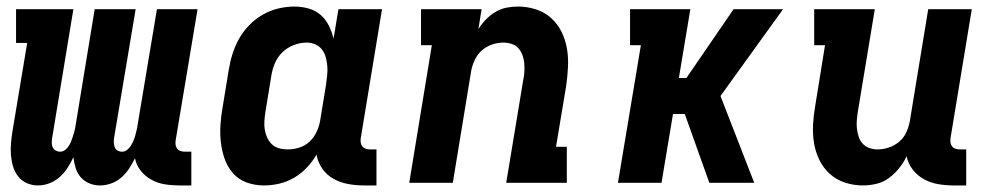

<svg xmlns="http://www.w3.org/2000/svg" viewBox="-20 -558 3040 586"><path d="M96 8Q78 8 62 1Q46 -6 35.5 -19.5Q25 -33 20 -49.5Q15 -66 13.5 -84Q12 -102 13.5 -120Q15 -138 18 -157L63 -427H29V-530H204L139 -136Q138 -129 138 -121.5Q138 -114 141 -108Q144 -102 150 -98.5Q156 -95 163 -95Q172 -95 179 -100.5Q186 -106 190.5 -113.5Q195 -121 198 -129Q201 -137 203.5 -145Q206 -153 208 -161Q210 -169 211 -177L269 -530H394L328 -136Q327 -129 327.5 -121.5Q328 -114 330.5 -108Q333 -102 339 -98.5Q345 -95 353 -95Q361 -95 368 -100.5Q375 -106 379.5 -113.5Q384 -121 387.5 -129Q391 -137 393 -145Q395 -153 397 -161Q399 -169 400 -177L459 -530H583L516 -129Q515 -122 516 -115.5Q517 -109 521 -104Q525 -99 531.5 -97Q538 -95 545 -95H564V8H528Q505 8 483 4.5Q461 1 442 -9.5Q423 -20 409.5 -37Q396 -54 392 -75Q384 -59 374 -43.5Q364 -28 350 -16Q336 -4 319 2Q302 8 285 8Q268 8 252.5 1.5Q237 -5 226.5 -17Q216 -29 211 -45Q206 -61 204 -78Q196 -61 186 -45.5Q176 -30 162 -17.5Q148 -5 130.5 1.5Q113 8 96 8Z M785 8Q758 8 733 -1Q708 -10 691 -29.5Q674 -49 665.5 -73.5Q657 -98 654 -124.5Q651 -151 653 -179Q655 -207 660 -234L678 -344Q682 -369 689.5 -393Q697 -417 709.5 -439.5Q722 -462 740.5 -481Q759 -500 781.5 -513Q804 -526 829 -532Q854 -538 878 -538Q901 -538 922 -532Q943 -526 958.5 -512.5Q974 -499 983.5 -480Q993 -461 998 -440Q998 -440 998 -440Q998 -440 998 -440L1013 -530H1146L1081 -136Q1080 -129 1081 -122.5Q1082 -116 1086 -111Q1090 -106 1096.5 -104Q1103 -102 1109 -102H1129V8H1091Q1066 8 1042 3.5Q1018 -1 997.5 -12.5Q977 -24 963.5 -43.5Q950 -63 946 -86Q934 -65 916.5 -46.5Q899 -28 877.5 -15.5Q856 -3 832.5 2.5Q809 8 785 8ZM858 -102Q876 -102 893.5 -107.5Q911 -113 924.5 -125.5Q938 -138 946 -155Q954 -172 957 -189L975 -299Q977 -313 978.5 -327.5Q980 -342 979 -355.5Q978 -369 974.5 -382.5Q971 -396 963 -406.5Q955 -417 942.5 -422.5Q930 -428 916 -428Q896 -428 876.5 -420.5Q857 -413 842 -398.5Q827 -384 819 -365Q811 -346 808 -326L790 -216Q788 -203 787 -189Q786 -175 788 -162.5Q790 -150 795.5 -138Q801 -126 810 -117.5Q819 -109 831.5 -105.5Q844 -102 858 -102Z M1229 0 1298 -420H1265V-530H1450L1440 -469Q1450 -485 1463 -498.5Q1476 -512 1492 -521.5Q1508 -531 1525.5 -534.5Q1543 -538 1561 -538Q1589 -538 1615.5 -529.5Q1642 -521 1662 -503Q1682 -485 1694 -460.5Q1706 -436 1710.5 -409Q1715 -382 1713.5 -353Q1712 -324 1708 -296L1677 -110H1710V0H1525L1577 -314Q1580 -327 1580.5 -340Q1581 -353 1580 -365.5Q1579 -378 1574.5 -390Q1570 -402 1562 -411Q1554 -420 1541.5 -424Q1529 -428 1516 -428Q1499 -428 1481.5 -422Q1464 -416 1450.5 -404Q1437 -392 1429 -375Q1421 -358 1418 -341L1362 0Z M1866 0 1936 -420H1903V-530H2087L2052 -320H2075L2219 -530H2370L2179 -265L2282 0H2145L2070 -210H2034L1999 0Z M2614 8Q2586 8 2559.5 -0.5Q2533 -9 2513 -27Q2493 -45 2481 -69.5Q2469 -94 2464.5 -121Q2460 -148 2461.5 -177Q2463 -206 2468 -234L2498 -420H2465V-530H2650L2598 -216Q2596 -203 2595 -190Q2594 -177 2595.5 -164.5Q2597 -152 2601 -140Q2605 -128 2613.5 -119Q2622 -110 2634 -106Q2646 -102 2659 -102Q2676 -102 2693.5 -108Q2711 -114 2725 -126Q2739 -138 2746.5 -155Q2754 -172 2757 -189L2813 -530H2946L2881 -136Q2880 -129 2881 -122.5Q2882 -116 2886 -111Q2890 -106 2896.5 -104Q2903 -102 2909 -102H2929V8H2891Q2867 8 2843.5 4Q2820 0 2800 -11Q2780 -22 2766 -40Q2752 -58 2747 -81Q2738 -62 2724.5 -45Q2711 -28 2693.5 -15Q2676 -2 2655 3Q2634 8 2614 8Z"/></svg>

Font: Iosevka Slab XBdEx
Style: Italic
Weight: 800
Width: 7
Italic angle: -9°
Monospace: yes
Designer: Belleve Invis
Foundry: Belleve Invis
Version: Version 11.1.1; ttfautohint (v1.8.3)